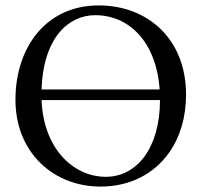

<svg xmlns="http://www.w3.org/2000/svg" viewBox="-20 -678 742 708"><path d="M666 -329C666 -536 523 -658 344 -658C150.3 -658 37 -503.9 37 -310C37 -113 180 10 350 10C460.8 10 549.3 -37.7 604.2 -116C644 -172.7 666 -245 666 -329ZM568.7 -348H133.3C139.7 -542.7 235.4 -622 331 -622C454.5 -622 556.1 -525.8 568.7 -348ZM570 -309C569.7 -130.6 483.8 -26 370 -26C251.9 -26 140.3 -128.2 133.3 -309Z"/></svg>

Font: Libertinus Serif
Style: Regular
Weight: 400
Designer: Philipp H. Poll
Foundry: Khaled Hosny
Version: Version 6.2